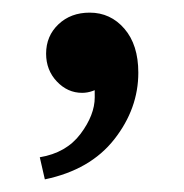

<svg xmlns="http://www.w3.org/2000/svg" viewBox="-20 -139 292 304"><path d="M51 145 43 110Q85 103 107.5 73Q130 43 130 15Q130 -5 129.5 -15.5Q129 -26 126 -33Q131 -33 143.5 -33Q156 -33 160 -33Q160 -16 143.5 -4Q127 8 110 8Q87 8 70 -10Q53 -28 53 -54Q53 -82 72.5 -100.5Q92 -119 122 -119Q155 -119 177 -93.5Q199 -68 199 -24Q199 33 161 81.5Q123 130 51 145Z"/></svg>

Font: Lisu Bosa
Style: Regular
Weight: 400
Designer: David Morse, Annie Olsen, Victor Gaultney, Frank Grießhammer (Latin)
Foundry: SIL International
Version: Version 2.000